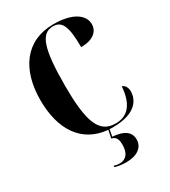

<svg xmlns="http://www.w3.org/2000/svg" viewBox="-228 -835 1047 1183"><g transform="rotate(-30 295.5 -243.0)"><path d="M349 10C517 10 555 -71 555 -128C555 -143 550 -173 522 -182C514 -67 467 -2 378 -2C360 -2 343 -4 329 -9V-10H326C250 -37 221 -139 221 -358C221 -621 252 -714 339 -714C403 -714 426 -663 426 -516C513 -516 554 -555 554 -606C554 -671 486 -724 348 -724C149 -724 45 -575 45 -358C45 -150 135 -7 316 9L305 65C333 70 346 89 346 132C346 190 321 224 273 224C261 224 250 222 234 217V227C257 234 286 238 312 238C390 238 438 204 438 147C438 94 397 63 316 58L325 9C333 10 341 10 349 10Z"/></g></svg>

Font: Noto Serif Display ExtraCondensed Black
Style: Regular
Weight: 900
Width: 2
Designer: Monotype Design Team
Foundry: Monotype Imaging Inc.
Version: Version 2.009